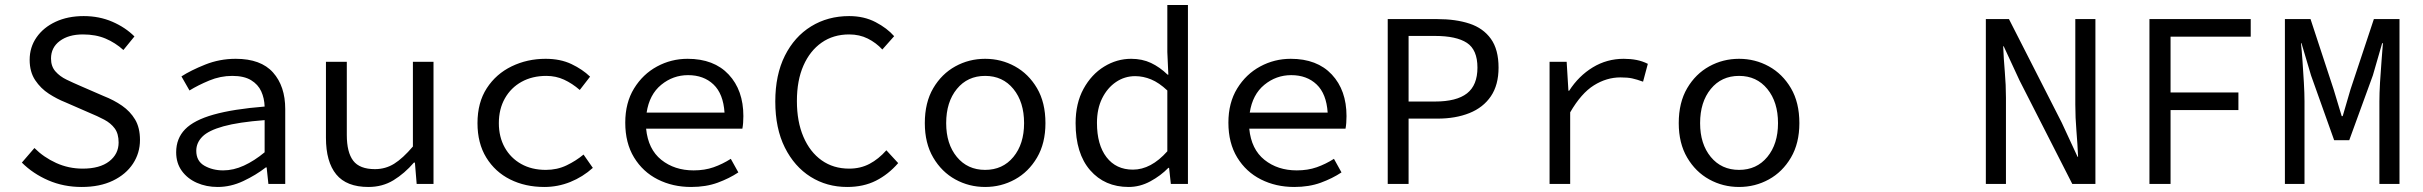

<svg xmlns="http://www.w3.org/2000/svg" viewBox="-20 -732 9640 764"><path d="M305 12Q233 12 172 -14.5Q111 -41 67 -85L117 -143Q154 -106 203.5 -83.5Q253 -61 309 -61Q377 -61 414.5 -90Q452 -119 452 -165Q452 -200 436.5 -221Q421 -242 394.5 -256Q368 -270 334 -284L240 -325Q207 -338 174.5 -359Q142 -380 120 -413Q98 -446 98 -494Q98 -544 125.5 -583.5Q153 -623 201.5 -645.5Q250 -668 313 -668Q375 -668 427 -645.5Q479 -623 515 -587L471 -533Q439 -562 400 -578.5Q361 -595 310 -595Q253 -595 218 -569Q183 -543 183 -499Q183 -468 200.5 -448Q218 -428 245 -415Q272 -402 300 -390L392 -350Q433 -334 465.5 -311.5Q498 -289 517.5 -256.5Q537 -224 537 -175Q537 -123 509 -80.5Q481 -38 429 -13Q377 12 305 12Z M846 12Q801 12 763.5 -4.5Q726 -21 703.5 -52Q681 -83 681 -126Q681 -181 716.5 -217.5Q752 -254 830 -276Q908 -298 1033 -308Q1032 -341 1019.5 -368.5Q1007 -396 979 -413Q951 -430 904 -430Q857 -430 812.5 -411.5Q768 -393 734 -372L702 -428Q739 -452 796.5 -475Q854 -498 918 -498Q1018 -498 1066.5 -443.5Q1115 -389 1115 -298V0H1048L1041 -66H1038Q998 -35 948 -11.5Q898 12 846 12ZM868 -54Q909 -54 950.5 -73Q992 -92 1033 -126V-254Q929 -246 869.5 -229.5Q810 -213 785.5 -188.5Q761 -164 761 -132Q761 -91 793.5 -72.5Q826 -54 868 -54Z M1446 12Q1359 12 1318 -38Q1277 -88 1277 -184V-486H1360V-195Q1360 -126 1385.5 -92.5Q1411 -59 1472 -59Q1514 -59 1548.5 -80.5Q1583 -102 1623 -149V-486H1705V0H1638L1631 -85H1627Q1590 -42 1546 -15Q1502 12 1446 12Z M2146 12Q2070 12 2010 -18Q1950 -48 1915 -105Q1880 -162 1880 -242Q1880 -324 1917 -381Q1954 -438 2016 -468Q2078 -498 2151 -498Q2210 -498 2254 -477Q2298 -456 2328 -427L2287 -374Q2257 -400 2224.5 -415Q2192 -430 2154 -430Q2098 -430 2055.5 -406.5Q2013 -383 1989 -340.5Q1965 -298 1965 -242Q1965 -187 1988.5 -145Q2012 -103 2054 -79.5Q2096 -56 2152 -56Q2197 -56 2234.5 -74Q2272 -92 2302 -117L2339 -64Q2299 -28 2249.5 -8Q2200 12 2146 12Z M2718 -433Q2658 -433 2611 -394.5Q2564 -356 2553 -284H2863Q2858 -359 2819 -396Q2780 -433 2718 -433ZM2730 12Q2657 12 2597.5 -18Q2538 -48 2503 -105.5Q2468 -163 2468 -244Q2468 -323 2503 -380Q2538 -437 2594.5 -467.5Q2651 -498 2716 -498Q2821 -498 2879.5 -435.5Q2938 -373 2938 -270Q2938 -256 2937 -243Q2936 -230 2934 -220H2551Q2559 -138 2611.5 -96Q2664 -54 2740 -54Q2784 -54 2819.5 -66.5Q2855 -79 2888 -100L2918 -46Q2882 -22 2835.5 -5Q2789 12 2730 12Z M3351 12Q3270 12 3205.5 -28.5Q3141 -69 3103 -145Q3065 -221 3065 -328Q3065 -434 3103 -510Q3141 -586 3207.5 -627Q3274 -668 3359 -668Q3418 -668 3464 -644Q3510 -620 3538 -588L3491 -535Q3466 -562 3433 -578.5Q3400 -595 3359 -595Q3296 -595 3249.5 -562.5Q3203 -530 3177 -471Q3151 -412 3151 -330Q3151 -248 3177 -187.5Q3203 -127 3249.5 -94Q3296 -61 3359 -61Q3404 -61 3440 -80Q3476 -99 3507 -134L3554 -83Q3515 -38 3465.5 -13Q3416 12 3351 12Z M3900 12Q3836 12 3781.5 -18Q3727 -48 3693.5 -105Q3660 -162 3660 -242Q3660 -324 3693.5 -381Q3727 -438 3781.5 -468Q3836 -498 3900 -498Q3964 -498 4018.5 -468Q4073 -438 4106.5 -381Q4140 -324 4140 -242Q4140 -162 4106.5 -105Q4073 -48 4018.5 -18Q3964 12 3900 12ZM3900 -56Q3970 -56 4012.5 -107.5Q4055 -159 4055 -242Q4055 -326 4012.5 -378Q3970 -430 3900 -430Q3830 -430 3787.5 -378Q3745 -326 3745 -242Q3745 -159 3787.5 -107.5Q3830 -56 3900 -56Z M4471 12Q4376 12 4318 -54.5Q4260 -121 4260 -242Q4260 -321 4291.5 -378.5Q4323 -436 4373.5 -467Q4424 -498 4481 -498Q4525 -498 4560 -481.5Q4595 -465 4626 -435H4629L4625 -525V-712H4707V0H4639L4632 -64H4629Q4599 -33 4557.5 -10.5Q4516 12 4471 12ZM4488 -57Q4560 -57 4625 -130V-372Q4592 -403 4560.5 -416Q4529 -429 4497 -429Q4455 -429 4420.5 -405.5Q4386 -382 4365.5 -340.5Q4345 -299 4345 -243Q4345 -156 4383 -106.5Q4421 -57 4488 -57Z M5118 -433Q5058 -433 5011 -394.5Q4964 -356 4953 -284H5263Q5258 -359 5219 -396Q5180 -433 5118 -433ZM5130 12Q5057 12 4997.5 -18Q4938 -48 4903 -105.5Q4868 -163 4868 -244Q4868 -323 4903 -380Q4938 -437 4994.5 -467.5Q5051 -498 5116 -498Q5221 -498 5279.5 -435.5Q5338 -373 5338 -270Q5338 -256 5337 -243Q5336 -230 5334 -220H4951Q4959 -138 5011.5 -96Q5064 -54 5140 -54Q5184 -54 5219.5 -66.5Q5255 -79 5288 -100L5318 -46Q5282 -22 5235.5 -5Q5189 12 5130 12Z M5502 0V-656H5700Q5773 -656 5827.5 -638Q5882 -620 5912.5 -577.5Q5943 -535 5943 -463Q5943 -394 5912.5 -349Q5882 -304 5827 -282Q5772 -260 5700 -260H5585V0ZM5585 -328H5690Q5776 -328 5817.5 -360.5Q5859 -393 5859 -463Q5859 -534 5817 -561.5Q5775 -589 5690 -589H5585Z M6146 0V-486H6214L6221 -371H6224Q6262 -430 6318 -464Q6374 -498 6441 -498Q6468 -498 6491.5 -493.5Q6515 -489 6537 -478L6518 -407Q6493 -416 6475 -420Q6457 -424 6428 -424Q6373 -424 6322.5 -392.5Q6272 -361 6228 -285V0Z M6900 12Q6836 12 6781.5 -18Q6727 -48 6693.5 -105Q6660 -162 6660 -242Q6660 -324 6693.5 -381Q6727 -438 6781.5 -468Q6836 -498 6900 -498Q6964 -498 7018.5 -468Q7073 -438 7106.5 -381Q7140 -324 7140 -242Q7140 -162 7106.5 -105Q7073 -48 7018.5 -18Q6964 12 6900 12ZM6900 -56Q6970 -56 7012.5 -107.5Q7055 -159 7055 -242Q7055 -326 7012.5 -378Q6970 -430 6900 -430Q6830 -430 6787.5 -378Q6745 -326 6745 -242Q6745 -159 6787.5 -107.5Q6830 -56 6900 -56Z M7882 0V-656H7974L8184 -244L8247 -108H8249Q8247 -157 8242.5 -210.5Q8238 -264 8238 -316V-656H8318V0H8226L8016 -412L7953 -548H7951Q7953 -498 7957.5 -446Q7962 -394 7962 -343V0Z M8533 0V-656H8936V-586H8617V-364H8887V-294H8617V0Z M9072 0V-656H9174L9266 -376L9298 -270H9302L9333 -376L9426 -656H9528V0H9448V-328Q9448 -360 9450.5 -403.5Q9453 -447 9456.5 -489.5Q9460 -532 9462 -560H9459L9422 -432L9328 -174H9268L9176 -432L9138 -560H9136Q9139 -532 9142 -489.5Q9145 -447 9147.5 -403.5Q9150 -360 9150 -328V0Z"/></svg>

Font: SauceCodePro NFM
Style: Regular
Weight: 400
Monospace: yes
Designer: Paul D. Hunt, Teo Tuominen
Foundry: Adobe
Version: Version 2.042;hotconv 1.1.0;makeotfexe 2.6.0;Nerd Fonts 3.3.